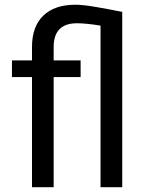

<svg xmlns="http://www.w3.org/2000/svg" viewBox="-20 -780 608 800"><path d="M203.6 0H113.3V-459H29.8V-528.3H113.3V-584Q113.3 -669.4 160.4 -714.8Q207.5 -760.3 293.9 -760.3Q326.2 -760.3 381.3 -750.7Q436.5 -741.2 489.3 -730.5V0H398.9V-673.3Q337.9 -683.1 300.8 -683.1Q203.6 -683.1 203.6 -584V-528.3H315.9V-459H203.6Z"/></svg>

Font: Vazirmatn RD UI FD
Style: Regular
Weight: 400
Designer: Saber Rastikerdar
Foundry: Saber Rastikerdar
Version: Version 33.003